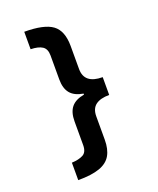

<svg xmlns="http://www.w3.org/2000/svg" viewBox="-160 -815 883 1075"><g transform="rotate(-20 281.5 -278.0)"><path d="M117 -720Q235 -720 284.5 -683.5Q334 -647 334 -556V-419Q334 -331 443 -331V-225Q390 -225 362 -204Q334 -183 334 -137V2Q334 58 313.5 94Q293 130 245.5 147Q198 164 117 164V60Q159 58 184.5 44.5Q210 31 210 -11V-152Q210 -207 234.5 -236.5Q259 -266 311 -275V-281Q258 -290 234 -319.5Q210 -349 210 -402V-545Q210 -584 186.5 -599.5Q163 -615 117 -616Z"/></g></svg>

Font: Noto Sans Mono SemiCondensed
Style: Bold
Weight: 700
Width: 4
Designer: Monotype Design Team
Foundry: Monotype Imaging Inc.
Version: Version 2.014